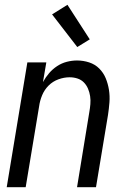

<svg xmlns="http://www.w3.org/2000/svg" viewBox="-20 -780 540 800"><path d="M8 0 94 -520H173L159 -438Q170 -458 184.5 -475Q199 -492 218 -504.5Q237 -517 258.5 -522.5Q280 -528 301 -528Q327 -528 351.5 -520Q376 -512 393.5 -494.5Q411 -477 420.5 -454Q430 -431 434 -405.5Q438 -380 436 -353.5Q434 -327 430 -301L380 0H301L352 -312Q355 -329 356.5 -346Q358 -363 355.5 -379.5Q353 -396 346.5 -411Q340 -426 329 -437Q318 -448 302.5 -453Q287 -458 270 -458Q247 -458 223.5 -449.5Q200 -441 182.5 -423.5Q165 -406 155.5 -383Q146 -360 143 -337L87 0ZM302 -584 197 -720 261 -760 354 -616Z"/></svg>

Font: Iosevka Oblique
Style: Regular
Weight: 400
Italic angle: -9°
Monospace: yes
Designer: Belleve Invis
Foundry: Belleve Invis
Version: Version 32.5.0; ttfautohint (v1.8.4)